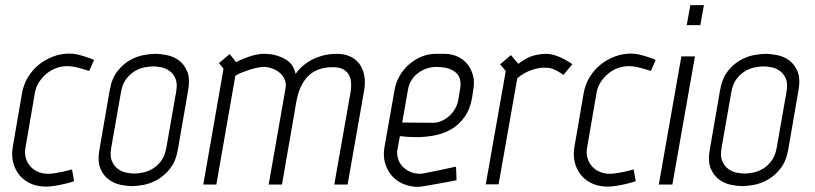

<svg xmlns="http://www.w3.org/2000/svg" viewBox="-20 -720 3180 749"><path d="M80 -148Q75 -124 80.5 -104.5Q86 -85 98.5 -71Q111 -57 129 -49.5Q147 -42 169 -42Q179 -42 194.5 -44.5Q210 -47 225 -50Q243 -54 261 -59L269 -13Q248 -6 229 -2Q212 2 193 5Q174 8 160 8Q127 8 100.5 -3.5Q74 -15 56.5 -36Q39 -57 31.5 -85.5Q24 -114 30 -148L66 -357Q72 -391 89.5 -419.5Q107 -448 132 -468Q157 -488 187.5 -499.5Q218 -511 251 -511Q267 -511 284 -507Q301 -503 315 -498Q332 -493 347 -486L328 -443Q314 -448 299 -452Q286 -456 271 -459Q256 -462 242 -462Q220 -462 199.5 -454.5Q179 -447 162 -433Q145 -419 132.5 -400Q120 -381 116 -357Z M629 -144 667 -361Q673 -394 664.5 -413.5Q656 -433 641 -443.5Q626 -454 608.5 -457.5Q591 -461 578 -461Q565 -461 545.5 -457.5Q526 -454 507.5 -443.5Q489 -433 473.5 -413.5Q458 -394 452 -361L414 -144Q408 -111 416.5 -91.5Q425 -72 440 -61Q455 -50 473 -46.5Q491 -43 504 -43Q517 -43 536 -46.5Q555 -50 574 -61Q593 -72 608 -91.5Q623 -111 629 -144ZM674 -137Q666 -91 644 -63Q622 -35 595 -19.5Q568 -4 541 1Q514 6 495 6Q476 6 451 1Q426 -4 404.5 -19.5Q383 -35 371.5 -63Q360 -91 368 -137L408 -368Q416 -414 438 -442Q460 -470 486.5 -485Q513 -500 540 -505Q567 -510 586 -510Q605 -510 630.5 -505Q656 -500 677 -485Q698 -470 710 -442Q722 -414 714 -368Z M1094 -376Q1097 -394 1091 -409Q1085 -424 1072.5 -435Q1060 -446 1043 -452.5Q1026 -459 1008 -459Q999 -459 984 -456Q969 -453 953.5 -448Q938 -443 923 -437Q908 -431 898 -424L824 0H773L852 -452L834 -474L876 -509L901 -478Q930 -492 957.5 -501Q985 -510 1010 -510Q1054 -510 1089.5 -491Q1125 -472 1133 -432Q1151 -456 1171.5 -471Q1192 -486 1213 -494.5Q1234 -503 1254 -506.5Q1274 -510 1292 -510Q1328 -510 1351.5 -497Q1375 -484 1387 -463.5Q1399 -443 1402 -418.5Q1405 -394 1401 -370L1336 0H1284L1348 -363Q1351 -382 1349.5 -399Q1348 -416 1340.5 -429Q1333 -442 1318 -450Q1303 -458 1279 -458Q1216 -458 1181.5 -422.5Q1147 -387 1136 -323L1080 0H1028Z M1667 -241H1669Q1687 -241 1703.5 -248.5Q1720 -256 1733.5 -268.5Q1747 -281 1756 -297Q1765 -313 1768 -331L1775 -373Q1779 -397 1773.5 -413.5Q1768 -430 1754.5 -440Q1741 -450 1722.5 -454.5Q1704 -459 1683 -459Q1664 -459 1645.5 -453Q1627 -447 1612 -436Q1597 -425 1586.5 -409Q1576 -393 1572 -373L1549 -242ZM1519 -368Q1524 -398 1539 -424Q1554 -450 1576 -469Q1598 -488 1624.5 -499Q1651 -510 1680 -510H1714Q1742 -510 1765.5 -499Q1789 -488 1804 -469Q1819 -450 1825.5 -424Q1832 -398 1826 -368L1821 -335Q1813 -293 1793 -264.5Q1773 -236 1744 -218Q1715 -200 1679 -192.5Q1643 -185 1604 -185Q1588 -185 1572 -186Q1556 -187 1540 -189L1529 -129Q1529 -89 1555.5 -65.5Q1582 -42 1621 -42Q1625 -42 1647 -46.5Q1669 -51 1694 -56Q1723 -62 1759 -70L1761 -17Q1723 -9 1692 -4Q1666 1 1641.5 5Q1617 9 1612 9Q1580 9 1553 -2.5Q1526 -14 1508 -35Q1490 -56 1482 -84.5Q1474 -113 1480 -147Z M2213 -470 2178 -428Q2163 -438 2153 -443.5Q2143 -449 2134 -452Q2125 -455 2116.5 -455.5Q2108 -456 2098 -456Q2083 -456 2055.5 -447.5Q2028 -439 1998 -415L1925 -1H1875L1953 -443L1931 -469L1973 -505L2002 -471Q2036 -497 2063 -503.5Q2090 -510 2109 -510Q2129 -510 2152 -502Q2175 -494 2213 -470Z M2271 -148Q2266 -124 2271.5 -104.5Q2277 -85 2289.5 -71Q2302 -57 2320 -49.5Q2338 -42 2360 -42Q2370 -42 2385.5 -44.5Q2401 -47 2416 -50Q2434 -54 2452 -59L2460 -13Q2439 -6 2420 -2Q2403 2 2384 5Q2365 8 2351 8Q2318 8 2291.5 -3.5Q2265 -15 2247.5 -36Q2230 -57 2222.5 -85.5Q2215 -114 2221 -148L2257 -357Q2263 -391 2280.5 -419.5Q2298 -448 2323 -468Q2348 -488 2378.5 -499.5Q2409 -511 2442 -511Q2458 -511 2475 -507Q2492 -503 2506 -498Q2523 -493 2538 -486L2519 -443Q2505 -448 2490 -452Q2477 -456 2462 -459Q2447 -462 2433 -462Q2411 -462 2390.5 -454.5Q2370 -447 2353 -433Q2336 -419 2323.5 -400Q2311 -381 2307 -357Z M2673 -700H2726L2712 -622H2659ZM2638 -500H2691L2603 0H2550Z M3010 -144 3048 -361Q3054 -394 3045.5 -413.5Q3037 -433 3022 -443.5Q3007 -454 2989.5 -457.5Q2972 -461 2959 -461Q2946 -461 2926.5 -457.5Q2907 -454 2888.5 -443.5Q2870 -433 2854.5 -413.5Q2839 -394 2833 -361L2795 -144Q2789 -111 2797.5 -91.5Q2806 -72 2821 -61Q2836 -50 2854 -46.5Q2872 -43 2885 -43Q2898 -43 2917 -46.5Q2936 -50 2955 -61Q2974 -72 2989 -91.5Q3004 -111 3010 -144ZM3055 -137Q3047 -91 3025 -63Q3003 -35 2976 -19.5Q2949 -4 2922 1Q2895 6 2876 6Q2857 6 2832 1Q2807 -4 2785.5 -19.5Q2764 -35 2752.5 -63Q2741 -91 2749 -137L2789 -368Q2797 -414 2819 -442Q2841 -470 2867.5 -485Q2894 -500 2921 -505Q2948 -510 2967 -510Q2986 -510 3011.5 -505Q3037 -500 3058 -485Q3079 -470 3091 -442Q3103 -414 3095 -368Z"/></svg>

Font: Marvel
Style: Italic
Weight: 400
Italic angle: -12°
Designer: Carolina Trebol
Foundry: Carolina Trebol
Version: Version 1.001